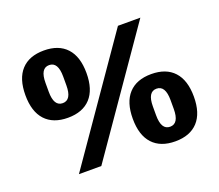

<svg xmlns="http://www.w3.org/2000/svg" viewBox="-120 -880 1213 1063"><g transform="rotate(-20 487.0 -349.0)"><path d="M363.5 -364.5Q317 -314 230 -314Q143 -314 96.5 -364.5Q50 -415 50 -512Q50 -609 96.5 -659.5Q143 -710 230 -710Q317 -710 363.5 -659.5Q410 -609 410 -512Q410 -415 363.5 -364.5ZM179 0 663 -698H795L311 0ZM282 -486V-538Q282 -624 230 -624Q178 -624 178 -538V-486Q178 -400 230 -400Q282 -400 282 -486ZM877.5 -38.5Q831 12 744 12Q657 12 610.5 -38.5Q564 -89 564 -186Q564 -283 610.5 -333.5Q657 -384 744 -384Q831 -384 877.5 -333.5Q924 -283 924 -186Q924 -89 877.5 -38.5ZM796 -160V-212Q796 -298 744 -298Q692 -298 692 -212V-160Q692 -74 744 -74Q796 -74 796 -160Z"/></g></svg>

Font: Anuphan
Style: Bold
Weight: 700
Designer: Mike Abbink, Paul van der Laan, Pieter van Rosmalen, Mint Tantisuwanna
Foundry: Bold Monday; Cadson Demak
Version: Version 3.002;hotconv 1.0.109;makeotfexe 2.5.65596